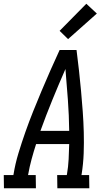

<svg xmlns="http://www.w3.org/2000/svg" viewBox="-47 -1001 567 1021"><path d="M-26 0 -27 -70H24L25 -74Q34 -130 51 -186Q68 -242 87.5 -297.5Q107 -353 129 -408Q151 -463 174 -517.5Q197 -572 221 -626.5Q245 -681 270 -735H360Q367 -681 373 -626.5Q379 -572 384 -517.5Q389 -463 393 -408Q397 -353 398.5 -297.5Q400 -242 398 -186Q396 -130 387 -74L386 -70H427L428 0H258L257 -70H308L309 -74Q316 -114 318 -154.5Q320 -195 321 -235H145Q132 -195 121 -154.5Q110 -114 103 -74L102 -70H143L144 0ZM321 -305Q320 -388 314 -470Q308 -552 301 -634Q265 -552 231.5 -470Q198 -388 168 -305ZM315 -793 270 -837 412 -981 468 -929Z"/></svg>

Font: Iosevka Curly Slab
Style: Italic
Weight: 400
Italic angle: -9°
Monospace: yes
Designer: Belleve Invis
Foundry: Belleve Invis
Version: Version 22.1.2; ttfautohint (v1.8.4)